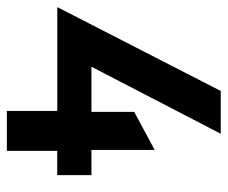

<svg xmlns="http://www.w3.org/2000/svg" viewBox="-72 -593 665 561"><g transform="rotate(90 260.5 -312.5)"><path d="M304.2 0V-147.4H1.4V-148.6L245.8 -625H370.8L175 -247.2H306.9V-372.2L418.1 -431.9V-247.2H491.7V-147.2H420.8V0Z"/></g></svg>

Font: Afacad Flux
Style: Regular
Weight: 400
Designer: Kristian Moeller
Foundry: Dicotype
Version: Version 1.100